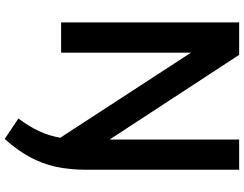

<svg xmlns="http://www.w3.org/2000/svg" viewBox="-128 -652 1014 798"><g transform="rotate(90 379.0 -253.0)"><path d="M685.5 -740V-103.5Q685.5 -33.5 672.8 23.2Q660 80 632.2 131Q604.5 182 557.5 234.5L472.5 177.5Q505.5 133.5 524.8 92.2Q544 51 552.5 3.5L199 -539.5V0H73V-740H208L560 -201.5V-740Z"/></g></svg>

Font: Encode Sans SemiBold
Style: Regular
Weight: 600
Designer: Multiple Designers
Foundry: Impallari Type
Version: Version 2.000